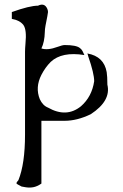

<svg xmlns="http://www.w3.org/2000/svg" viewBox="-20 -669 540 844"><path d="M162 138Q143 151 126 154Q109 157 92 154L75 151Q52 140 52 136Q53 132 61 123Q90 51 90 -77V-442Q90 -448 90.5 -457Q91 -466 92 -478Q98 -538 83 -559Q67 -580 32 -586V-616Q110 -644 147 -644Q176 -658 188 -630Q191 -623 191 -616Q191 -612 188 -597Q185 -582 180 -556Q177 -540 177 -528Q176 -485 162 -456Q190 -447 233 -463Q255 -471 264 -471Q315 -471 331 -458Q338 -453 342.5 -445Q347 -437 351 -427Q252 -443 203 -397Q179 -373 162 -340Q134 -285 155 -233Q168 -205 191 -196Q272 -150 336 -202Q384 -244 394 -312Q394 -346 368 -421Q367 -425 366 -428.5Q365 -432 364 -434Q437 -421 449 -352Q452 -333 452 -297Q469 -226 379 -167Q319 -138 264 -138H162Z"/></svg>

Font: New Tegomin
Style: Regular
Weight: 400
Designer: Kyosuke Nagai
Version: Version 1.000